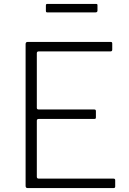

<svg xmlns="http://www.w3.org/2000/svg" viewBox="-20 -955 656 975"><path d="M110 -731Q110 -742 120 -742H543Q550 -742 550 -734V-703Q550 -694 541 -694H177Q167 -694 167 -685V-407Q167 -399 177 -399H459Q467 -399 467 -391V-359Q467 -355 465.5 -353Q464 -351 458 -351H177Q167 -351 167 -342V-57Q167 -48 177 -48H556Q565 -48 565 -40V-8Q565 -4 563 -2Q561 0 557 0H120Q110 0 110 -11V-731ZM475 -929V-901Q475 -892 464 -892H221Q216 -892 214.5 -894Q213 -896 213 -901V-927Q213 -935 219 -935H469Q475 -935 475 -929Z"/></svg>

Font: Libre Franklin ExtraLight
Style: Regular
Weight: 250
Designer: Pablo Impallari, Rodrigo Fuenzalida, Nhung Nguyen
Foundry: Impallari Type
Version: Version 3.000